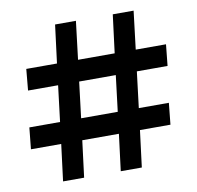

<svg xmlns="http://www.w3.org/2000/svg" viewBox="-78 -781 885 862"><g transform="rotate(-10 364.0 -350.0)"><path d="M553 -429 533 -265H670L660 -167H521L500 0H404L425 -167H258L237 0H141L162 -167H24L34 -265H174L194 -429H57L66 -526H206L228 -700H323L302 -526H469L491 -700H586L565 -526H703L693 -429ZM457 -429H290L270 -265H437Z"/></g></svg>

Font: QuotatisMedium
Style: Regular
Weight: 500
Designer: Julieta Ulanovsky
Foundry: Quotatis-Medium
Version: Version 4.000;PS 004.000;hotconv 1.0.88;makeotf.lib2.5.64775